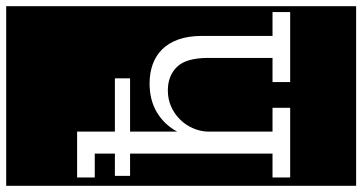

<svg xmlns="http://www.w3.org/2000/svg" viewBox="-307 -662 1170 620"><g transform="rotate(-90 278.0 -352.0)"><path d="M-12 -917H568V213H-12ZM549 0V-57H472V-285Q472 -329 460.5 -361Q449 -393 428.5 -413.5Q408 -434 380 -444Q352 -454 319 -454Q265 -454 225.5 -430.5Q186 -407 163 -365V-517H335V-566H163V-688H15V-631H92V-566H20V-517H92V-57H15V0H240V-57H163V-267Q164 -291 174 -314Q184 -337 201.5 -355Q219 -373 243 -384Q267 -395 296 -395Q343 -395 372 -365.5Q401 -336 401 -264V-57H323V0Z"/></g></svg>

Font: Zilla Slab Regular Highlight
Style: Regular
Weight: 410
Designer: Typotheque Type Foundry
Foundry: Typotheque type foundry
Version: Version 1.0; 2017